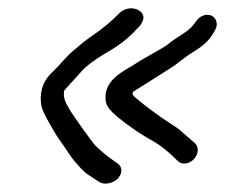

<svg xmlns="http://www.w3.org/2000/svg" viewBox="-20 -447 547 467"><path d="M453.5 -322.9C471.4 -333.8 485.3 -345.7 494.4 -359.5C501.8 -370.7 508.1 -379.7 507.1 -390.4C505.8 -404.8 492.4 -414.5 476.7 -410C469.5 -408 462.8 -403.1 457.8 -396.4L457.5 -396L457.2 -395.6C449.2 -383.4 438.9 -373.4 425.7 -365.2C410.4 -355.7 398.2 -347.3 388.9 -339.5C373.9 -328 330.6 -306.2 309.9 -292.3C284.1 -275 230.8 -254.2 237 -202.2C238.6 -189 248.4 -177.4 263.3 -164.7C294.6 -138.7 327.1 -117.2 358.5 -100.1C373.7 -90.8 391.6 -76.1 412.5 -55.4C424.7 -43.9 442.4 -50 451.8 -60.1C461 -70 465.5 -86.7 454.7 -98.3L454.3 -98.6L415 -132.7L414.6 -133C406.6 -138.8 398.2 -144.5 389.1 -150.2C369.4 -162.5 331.2 -190.9 310.5 -208.6C300 -217.5 301.8 -221.1 303.8 -223.8C353 -254.5 381 -272.7 384.1 -274.6C417.1 -294.5 422.2 -303.8 453.5 -322.9ZM313 -376.7C327 -389.1 337.4 -409 318.8 -421.1C304.8 -430.2 284.9 -428.6 270.9 -415.4C250.9 -395.7 236.3 -381.9 197.4 -355.2C180.8 -343.3 171.2 -334.2 157 -322.6C141.3 -309.7 125 -288.6 113.7 -277.8C100.6 -265.4 84.7 -250.6 80.2 -222.3C78.1 -208.8 78.7 -195.9 82.3 -184.1C86 -171.5 98.1 -149.7 118.8 -115.4L119 -115.1L119.2 -114.8C131.9 -96.9 141.2 -83.4 146.8 -74.7C157.5 -57.9 165.9 -50.2 176.2 -38C192 -21.6 194.3 -23 218.5 -6.2C233.1 4.9 254.3 -1.5 265 -11.3C276 -21.4 281 -39.1 265.3 -50C232.2 -73 234 -73 212.8 -92C206.4 -97.7 155.7 -169.1 151.3 -177.2C141.2 -195.5 133.2 -205.3 135.8 -225.8C136.6 -227.1 142.3 -234.3 150.8 -243.2C157.5 -250.2 166.5 -260.1 178 -273.3C187.7 -284.3 208 -300.8 242.6 -321C269.7 -336.4 292.9 -354.6 313 -376.7Z"/></svg>

Font: MewTooHand
Style: BdWideIta
Weight: 400
Designer: Mew Too, Robert Jablonski
Version: Version 0.77